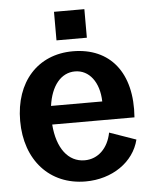

<svg xmlns="http://www.w3.org/2000/svg" viewBox="-54 -785 665 844"><g transform="rotate(-5 279.0 -362.5)"><path d="M290 15C407 15 504 -51 528 -149L411 -190C398 -122 353 -78 294 -78C221 -78 173 -142 165 -247H528C543 -445 446 -560 283 -560C128 -560 26 -447 26 -275C26 -101 132 15 290 15ZM216 -614H350V-740H216ZM167 -329C179 -417 223 -471 285 -471C347 -471 391 -415 393 -329Z"/></g></svg>

Font: Ronzino
Style: Bold
Weight: 700
Designer: Nunzio Mazzaferro
Foundry: Collletttivo
Version: Version 1.000;Glyphs 3.3 (3337)